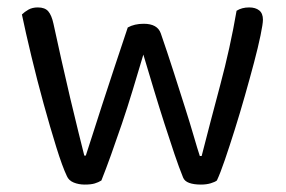

<svg xmlns="http://www.w3.org/2000/svg" viewBox="-20 -491 769 517"><path d="M366 -344Q352 -297 337.5 -249Q323 -201 308 -157Q293 -113 279 -74Q265 -35 253 -5Q245 0 235 3Q225 6 208 6Q192 6 178.5 0.5Q165 -5 160 -17Q148 -42 131.5 -95Q115 -148 97.5 -211.5Q80 -275 64.5 -339.5Q49 -404 39 -452Q46 -459 56.5 -465Q67 -471 82 -471Q101 -471 110 -460.5Q119 -450 124 -427Q133 -385 145 -331.5Q157 -278 169 -227Q181 -176 191.5 -134Q202 -92 207 -72H211Q217 -90 228.5 -126Q240 -162 255 -208.5Q270 -255 288 -309Q306 -363 324 -417Q342 -427 367 -427Q404 -427 413 -401Q431 -349 447.5 -297.5Q464 -246 478 -202Q492 -158 502 -123.5Q512 -89 518 -71H523Q546 -161 573 -262Q600 -363 617 -462Q631 -471 651 -471Q668 -471 678 -463Q688 -455 688 -438Q688 -427 681.5 -395.5Q675 -364 664 -322.5Q653 -281 639.5 -233.5Q626 -186 612 -141.5Q598 -97 585.5 -60.5Q573 -24 564 -5Q559 -1 547.5 2.5Q536 6 521 6Q502 6 489.5 1.5Q477 -3 473 -13Q462 -40 449.5 -77Q437 -114 423 -157.5Q409 -201 394.5 -249Q380 -297 366 -344Z"/></svg>

Font: Baloo Bhai 2
Style: Regular
Weight: 400
Designer: Supriya Tembe, Noopur Datye and Ek Type
Foundry: Ek Type
Version: Version 1.640;PS 1.000;hotconv 16.6.51;makeotf.lib2.5.65220;